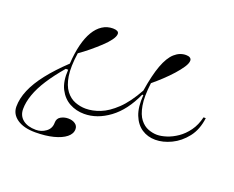

<svg xmlns="http://www.w3.org/2000/svg" viewBox="-116 -714 1375 1128"><g transform="rotate(20 571.5 -150.0)"><path d="M192 215Q120 215 78.5 186Q37 157 37 110Q37 60 60 5.5Q83 -49 130 -109Q177 -169 246 -234Q250 -301 263 -353Q276 -405 297.5 -441Q319 -477 348.5 -496Q378 -515 414 -515Q431 -515 441 -510Q451 -505 451 -494Q451 -478 434 -454.5Q417 -431 389 -405Q361 -379 329.5 -353Q298 -327 269 -307Q256 -219 265 -162.5Q274 -106 298.5 -74Q323 -42 356 -29.5Q389 -17 423 -17Q466 -17 513 -35.5Q560 -54 609.5 -101Q659 -148 706 -233Q722 -334 745 -396Q768 -458 800 -486.5Q832 -515 871 -515Q887 -515 896 -509Q905 -503 905 -492Q905 -475 888.5 -450Q872 -425 846.5 -396.5Q821 -368 791 -340Q761 -312 733 -289Q722 -202 731.5 -148Q741 -94 763.5 -65.5Q786 -37 814.5 -26.5Q843 -16 869 -16Q895 -16 928 -26.5Q961 -37 994 -59.5Q1027 -82 1053.5 -118.5Q1080 -155 1092 -206H1106Q1097 -132 1058.5 -83Q1020 -34 969 -9.5Q918 15 870 15Q822 15 785 -9.5Q748 -34 728.5 -83Q709 -132 715 -208H708Q658 -97 582 -41Q506 15 425 15Q375 15 333.5 -7.5Q292 -30 268 -76.5Q244 -123 249 -197H234Q182 -136 147.5 -82.5Q113 -29 96 19.5Q79 68 79 110Q79 152 109 176Q139 200 191 200Q225 200 253 179.5Q281 159 281 123Q281 96 302 84Q323 72 348 72Q374 72 391.5 84Q409 96 409 117Q409 146 381.5 168Q354 190 305 202.5Q256 215 192 215Z"/></g></svg>

Font: Kalnia Expanded ExtraLight
Style: Regular
Weight: 250
Width: 7
Designer: Frida Medrano
Foundry: Frida Medrano
Version: Version 1.105